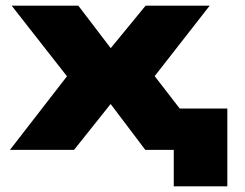

<svg xmlns="http://www.w3.org/2000/svg" viewBox="-20 -526 861 674"><path d="M590 128V0H541V-145H778V128ZM15 0 256 -311 263 -197 21 -506H255L374 -350H363L491 -506H716L474 -196L481 -313L723 0H490L363 -168H374L240 0Z"/></svg>

Font: Nunito Sans 7pt Expanded Black
Style: Regular
Weight: 900
Width: 7
Designer: Vernon Adams
Foundry: Vernon Adams
Version: Version 3.101;gftools[0.9.27]